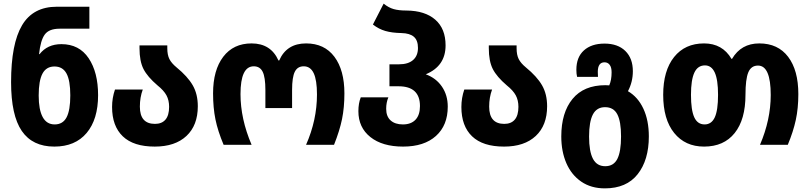

<svg xmlns="http://www.w3.org/2000/svg" viewBox="-20 -797 4460 1057"><path d="M41 -345Q41 -556 101.5 -658Q162 -760 293 -760H472V-639H308Q250 -639 226.5 -607Q203 -575 195 -499H198Q241 -554 318 -554Q416 -554 468 -476.5Q520 -399 520 -273Q520 -140 457 -65Q394 10 279 10Q159 10 100 -76Q41 -162 41 -345ZM367 -272Q367 -354 346 -392.5Q325 -431 280 -431Q235 -431 214 -392Q193 -353 193 -271Q193 -193 215 -152.5Q237 -112 281 -112Q326 -112 346.5 -151Q367 -190 367 -272Z M597 -208Q597 -258 613 -304H766Q750 -261 750 -210Q750 -115 833 -115Q871 -115 891 -138.5Q911 -162 911 -209Q911 -245 896.5 -272Q882 -299 847 -327Q792 -374 770 -417Q748 -460 748 -532V-547H901V-531Q901 -495 912.5 -472Q924 -449 952 -426Q1013 -376 1041 -327.5Q1069 -279 1069 -212Q1069 -107 1006.5 -48.5Q944 10 832 10Q715 10 656 -46.5Q597 -103 597 -208Z M1153 -283Q1153 -411 1209 -484.5Q1265 -558 1365 -558Q1471 -558 1513 -464H1517Q1558 -558 1665 -558Q1766 -558 1821 -484.5Q1876 -411 1876 -283Q1876 -205 1863 -141.5Q1850 -78 1819 0H1665Q1725 -136 1725 -277Q1725 -356 1707 -394Q1689 -432 1652 -432Q1618 -432 1603 -402Q1588 -372 1588 -302V-202H1441V-302Q1441 -372 1426 -402Q1411 -432 1377 -432Q1304 -432 1304 -279Q1304 -143 1365 0H1211Q1179 -76 1166 -140Q1153 -204 1153 -283Z M1953 -185Q1953 -228 1966 -261H2118Q2106 -233 2106 -198Q2106 -156 2130.5 -134Q2155 -112 2198 -112Q2243 -112 2267.5 -138Q2292 -164 2292 -213Q2292 -322 2174 -322H2124V-443H2177Q2227 -443 2254 -466.5Q2281 -490 2281 -533Q2281 -575 2258.5 -594.5Q2236 -614 2190 -615Q2138 -616 2101.5 -626.5Q2065 -637 2033 -662L2092 -777Q2119 -755 2147 -747Q2175 -739 2218 -739Q2320 -738 2376.5 -688.5Q2433 -639 2433 -547Q2433 -433 2324 -388Q2381 -367 2413 -320Q2445 -273 2445 -210Q2445 -107 2380 -48.5Q2315 10 2199 10Q2085 10 2019 -42.5Q1953 -95 1953 -185Z M2520 -208Q2520 -258 2536 -304H2689Q2673 -261 2673 -210Q2673 -115 2756 -115Q2794 -115 2814 -138.5Q2834 -162 2834 -209Q2834 -245 2819.5 -272Q2805 -299 2770 -327Q2715 -374 2693 -417Q2671 -460 2671 -532V-547H2824V-531Q2824 -495 2835.5 -472Q2847 -449 2875 -426Q2936 -376 2964 -327.5Q2992 -279 2992 -212Q2992 -107 2929.5 -48.5Q2867 10 2755 10Q2638 10 2579 -46.5Q2520 -103 2520 -208Z M3070 -46Q3070 -177 3132 -252.5Q3194 -328 3313 -328Q3326 -328 3334 -327Q3347 -356 3347 -399Q3347 -426 3336.5 -440Q3326 -454 3308 -454Q3271 -454 3271 -401Q3271 -383 3272 -374H3157Q3153 -390 3153 -413Q3153 -482 3194.5 -519.5Q3236 -557 3308 -557Q3381 -557 3422.5 -516.5Q3464 -476 3464 -405Q3464 -346 3437 -295Q3492 -263 3522 -198.5Q3552 -134 3552 -46Q3552 84 3490.5 162Q3429 240 3310 240Q3234 240 3180 203Q3126 166 3098 101.5Q3070 37 3070 -46ZM3399 -46Q3399 -128 3378.5 -167.5Q3358 -207 3311 -207Q3265 -207 3244 -167Q3223 -127 3223 -45Q3223 37 3244.5 77.5Q3266 118 3312 118Q3358 118 3378.5 78Q3399 38 3399 -46Z M3631 -275Q3631 -408 3691 -483Q3751 -558 3856 -558Q3957 -558 4007 -473H4010Q4060 -558 4160 -558Q4263 -558 4319 -484Q4375 -410 4375 -279Q4375 -201 4361 -136.5Q4347 -72 4317 0H4164Q4223 -138 4223 -274Q4223 -436 4153 -436Q4115 -436 4099.5 -398.5Q4084 -361 4084 -275Q4084 -139 4024.5 -64.5Q3965 10 3856 10Q3752 10 3691.5 -65Q3631 -140 3631 -275ZM3933 -275Q3933 -358 3915 -397.5Q3897 -437 3861 -437Q3821 -437 3802.5 -397Q3784 -357 3784 -275Q3784 -191 3802 -151.5Q3820 -112 3859 -112Q3897 -112 3915 -151Q3933 -190 3933 -275Z"/></svg>

Font: Noto Sans Georgian Bold Narrow
Style: Regular
Weight: 700
Width: 4
Designer: Monotype Design team
Foundry: Monotype Imaging Inc.
Version: Version 1.000